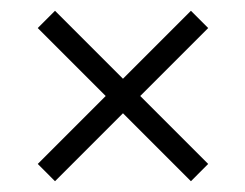

<svg xmlns="http://www.w3.org/2000/svg" viewBox="-20 -488 455 356"><path d="M82 -468 366 -184 334 -152 50 -436ZM366 -436 82 -152 50 -184 334 -468Z"/></svg>

Font: Cinzel
Style: Regular
Weight: 400
Designer: Natanael Gama
Version: Version 2.000